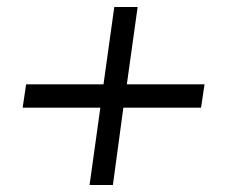

<svg xmlns="http://www.w3.org/2000/svg" viewBox="-20 -531 653 551"><path d="M237 0 268 -222H45L55 -289H277L308 -511H375L344 -289H567L557 -222H334L304 0Z"/></svg>

Font: Chivo ExtraLight
Style: Italic
Weight: 250
Italic angle: -8.05°
Designer: Hector Gatti
Foundry: Omnibus-Type
Version: Version 2.002